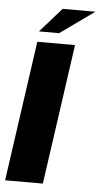

<svg xmlns="http://www.w3.org/2000/svg" viewBox="-63 -772 422 806"><g transform="rotate(5 148.0 -369.0)"><path d="M-10 0 74 -591H233L149 0ZM77 -635 168 -738H306L162 -635Z"/></g></svg>

Font: Alumni Sans Thin Black
Style: Italic
Weight: 900
Italic angle: -8°
Version: Version 1.016